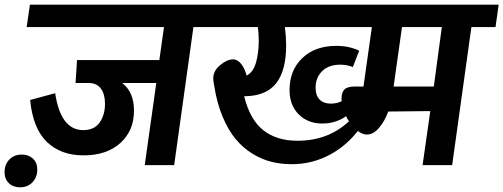

<svg xmlns="http://www.w3.org/2000/svg" viewBox="-90 -712 2171 828"><path d="M861.8 -691.9 848.1 -595.2H744.1L661.1 0H534.2L584 -354H437Q487.8 -314.9 487.8 -234.9Q487.8 -148.4 429 -95.2Q370.1 -42 270 -42Q171.9 -42 111.8 -100.3Q51.8 -158.7 40 -280.8L147.9 -310.1Q171.9 -150.9 269 -150.9Q316.9 -150.9 339.8 -183.8Q362.8 -216.8 362.8 -264.2Q362.8 -305.2 345.9 -328.9Q329.1 -352.5 296.9 -354H235.8L242.2 -453.1H597.2L617.2 -595.2H24.9L39.1 -691.9Z M-3.4 95.7Q-33.2 95.7 -51.8 77.9Q-70.3 60.1 -70.3 29.8Q-70.3 -2.4 -49.8 -23.9Q-29.3 -45.4 3.9 -45.4Q33.2 -45.4 52 -28.1Q70.8 -10.7 70.8 19.5Q70.8 51.8 50.3 73.7Q29.8 95.7 -3.4 95.7Z M1485.8 -691.9 1471.7 -595.2H1138.7Q1144 -551.3 1144 -516.1Q1144 -406.7 1100.3 -352.1Q1056.6 -297.4 962.9 -296.9Q987.8 -196.3 1045.2 -150.6Q1102.5 -105 1192.9 -105Q1343.3 -105 1438 -212.9L1463.9 -161.1Q1408.7 -85.4 1332.3 -44.7Q1255.9 -3.9 1168 -3.9Q1122.1 -3.9 1080.6 -14.2Q1039.1 -24.4 998.8 -49.1Q958.5 -73.7 926.8 -111.6Q895 -149.4 870.4 -207.8Q845.7 -266.1 834 -340.8Q829.6 -361.8 829.6 -374Q829.6 -406.7 859.6 -431.4Q889.6 -456.1 915 -456.1Q934.6 -456.1 950.2 -436Q965.8 -416 973.6 -386.2Q1002.4 -400.4 1014.2 -442.9Q1025.9 -485.4 1025.9 -534.2Q1025.9 -568.4 1022 -595.2H804.7L817.9 -691.9ZM1377.9 -433.1Q1327.1 -433.1 1299.1 -405Q1271 -377 1271 -334Q1271 -300.3 1288.3 -282.7Q1305.7 -265.1 1336.9 -265.1Q1364.7 -265.1 1390.1 -278.6Q1415.5 -292 1430.7 -314.9L1444.8 -258.8Q1420.4 -218.3 1382.8 -198.7Q1345.2 -179.2 1300.8 -179.2Q1238.3 -179.2 1198.5 -218.5Q1158.7 -257.8 1158.7 -324.2Q1158.7 -408.7 1213.6 -461.4Q1268.6 -514.2 1359.9 -514.2Q1416 -514.2 1459 -493.2L1431.6 -422.9Q1406.2 -433.1 1377.9 -433.1Z M2060.5 -691.9 2046.9 -595.2H1942.9L1859.9 0H1732.4L1765.6 -232.9L1584.5 -231Q1568.4 -188 1543.9 -159.9Q1519.5 -131.8 1492.7 -131.8Q1468.3 -131.8 1442.1 -156.2Q1416 -180.7 1399.4 -217Q1382.8 -253.4 1382.8 -286.1Q1382.8 -314 1395.5 -326.4Q1408.2 -338.9 1441.4 -338.9H1477.5L1513.7 -595.2H1351.6L1365.7 -691.9ZM1780.8 -338.9 1815.4 -595.2H1643.6L1607.4 -338.9Z"/></svg>

Font: FiraGO SemiBold
Style: Italic
Weight: 600
Italic angle: -8°
Designer: bBox Type GmbH
Foundry: bBox Type GmbH
Version: Version 1.001;PS 001.001;hotconv 1.0.88;makeotf.lib2.5.64775